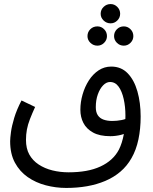

<svg xmlns="http://www.w3.org/2000/svg" viewBox="-20 -738 753 946"><path d="M306 188Q255 188 205.5 175Q156 162 116.5 134.5Q77 107 53.5 63.5Q30 20 30 -42Q30 -57 34 -87Q38 -117 50 -157Q62 -197 86 -243L153 -211Q138 -178 127.5 -151Q117 -124 112.5 -99.5Q108 -75 108 -49Q108 -6 124.5 23.5Q141 53 170.5 72.5Q200 92 238 101.5Q276 111 318 111Q365 111 404 104Q443 97 474.5 82.5Q506 68 529 47Q552 26 566 -1Q582 -33 590 -76.5Q598 -120 598 -169Q598 -212 589.5 -250Q581 -288 564.5 -311Q548 -334 522 -334Q504 -334 488 -317.5Q472 -301 462 -273Q452 -245 452 -210Q452 -185 462 -170Q472 -155 490.5 -148.5Q509 -142 533 -142Q556 -142 579 -146.5Q602 -151 618 -161L622 -96Q603 -80 576 -73.5Q549 -67 524 -67Q471 -67 438.5 -85Q406 -103 391 -132Q376 -161 376 -197Q376 -235 387 -273Q398 -311 418 -342Q438 -373 466 -391.5Q494 -410 528 -410Q577 -410 609 -377Q641 -344 657 -288Q673 -232 673 -164Q673 -103 662 -51Q651 1 628 41Q606 80 573 108Q540 136 498.5 153.5Q457 171 409 179.5Q361 188 306 188ZM525 -623Q505 -623 490.5 -637Q476 -651 476 -670Q476 -690 490.5 -704Q505 -718 525 -718Q544 -718 558 -704Q572 -690 572 -670Q572 -651 558 -637Q544 -623 525 -623ZM460 -513Q440 -513 425.5 -527Q411 -541 411 -560Q411 -580 425 -594Q439 -608 460 -608Q479 -608 493 -594Q507 -580 507 -560Q507 -541 493 -527Q479 -513 460 -513ZM590 -513Q570 -513 556 -527Q542 -541 542 -560Q542 -580 556 -594Q570 -608 590 -608Q609 -608 623 -594Q637 -580 637 -560Q637 -541 623 -527Q609 -513 590 -513Z"/></svg>

Font: Noto Sans Arabic Condensed
Style: Regular
Weight: 400
Width: 3
Designer: Monotype Design Team, Nadine Chahine, Nizar Qandah and Khaled Hosny
Foundry: Monotype Imaging Inc.
Version: Version 2.012